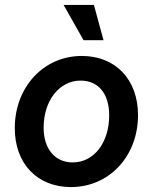

<svg xmlns="http://www.w3.org/2000/svg" viewBox="-20 -743 621 779"><path d="M268 16C423 16 540 -109 540 -276C540 -420 449 -516 312 -516C157 -516 40 -390 40 -223C40 -79 131 16 268 16ZM275 -84C203 -84 157 -139 157 -225C157 -335 221 -416 307 -416C379 -416 423 -363 423 -275C423 -164 361 -84 275 -84ZM319 -580H400L361 -723H238Z"/></svg>

Font: Uncut Sans Semibold Italic
Style: Regular
Weight: 600
Italic angle: -11°
Designer: Kasper Nordkvist
Foundry: UNCUT.wtf
Version: Version 1.304;Glyphs 3.2 (3246)